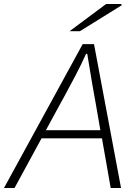

<svg xmlns="http://www.w3.org/2000/svg" viewBox="-61 -946 688 966"><path d="M355 -724H412L548 0H496L452 -250H148L12 0H-41ZM473 -926H548L552 -920L341 -789H289ZM444 -291 420 -429Q404 -520 402 -530L378 -675H372Q347 -620 318 -564.5Q289 -509 260 -456L245 -429L170 -291Z"/></svg>

Font: Nebula Sans Light
Style: Regular
Weight: 300
Italic angle: -9°
Designer: Paul D. Hunt for Adobe (as Source Sans)
Foundry: Nebula Entertainment & Broadcasting LLC
Version: Version 1.010